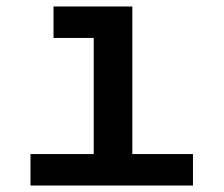

<svg xmlns="http://www.w3.org/2000/svg" viewBox="-20 -572 690 592"><path d="M269 0V-552H388V0ZM74 0V-97H575V0ZM145 -455V-552H328V-455Z"/></svg>

Font: Azeret Mono Thin Medium
Style: Regular
Weight: 500
Version: Version 1.002